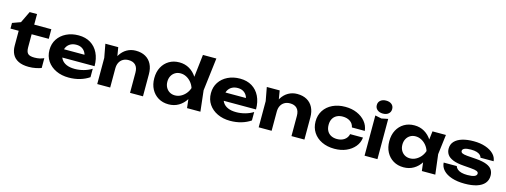

<svg xmlns="http://www.w3.org/2000/svg" viewBox="-13 -1732 7026 2664"><g transform="rotate(15 3500.0 -400.0)"><path d="M5 -432V-513L123 -556L203 -722H309V-570H555V-432H309V-244Q309 -180 335 -154.5Q361 -129 428 -129Q471 -129 503.5 -136.5Q536 -144 565 -157V-16Q535 -4 486.5 6Q438 16 386 16Q295 16 236.5 -13Q178 -42 150.5 -94.5Q123 -147 123 -218V-432Z M959 16Q857 16 776.5 -22Q696 -60 650 -128Q604 -196 604 -287Q604 -376 648 -443Q692 -510 769.5 -548Q847 -586 945 -586Q1045 -586 1117 -542Q1189 -498 1228 -418Q1267 -338 1267 -230H753V-347H1165L1098 -305Q1095 -352 1075.5 -384.5Q1056 -417 1024 -434.5Q992 -452 948 -452Q900 -452 865 -433Q830 -414 810.5 -380Q791 -346 791 -301Q791 -244 816.5 -204Q842 -164 890.5 -143Q939 -122 1009 -122Q1073 -122 1137 -139.5Q1201 -157 1252 -189V-68Q1194 -28 1119.5 -6Q1045 16 959 16Z M1331 -570H1516L1553 -348V0H1367V-376ZM1766 -586Q1848 -586 1905.5 -553.5Q1963 -521 1993.5 -461Q2024 -401 2024 -318V0H1838V-290Q1838 -361 1803 -397.5Q1768 -434 1703 -434Q1657 -434 1623.5 -414.5Q1590 -395 1571.5 -359.5Q1553 -324 1553 -275L1494 -306Q1505 -397 1543.5 -459Q1582 -521 1639.5 -553.5Q1697 -586 1766 -586Z M2657 0 2632 -215 2666 -283 2633 -369 2679 -770H2872L2815 -299L2849 0ZM2700 -285Q2685 -194 2643 -126.5Q2601 -59 2537 -21.5Q2473 16 2393 16Q2309 16 2245.5 -22Q2182 -60 2146 -127.5Q2110 -195 2110 -285Q2110 -375 2146 -442.5Q2182 -510 2245.5 -548Q2309 -586 2393 -586Q2473 -586 2537 -548.5Q2601 -511 2643.5 -444Q2686 -377 2700 -285ZM2298 -285Q2298 -239 2317 -203.5Q2336 -168 2369.5 -147.5Q2403 -127 2447 -127Q2491 -127 2530.5 -147.5Q2570 -168 2600 -203.5Q2630 -239 2645 -285Q2630 -331 2600 -366.5Q2570 -402 2530.5 -422.5Q2491 -443 2447 -443Q2403 -443 2369.5 -422.5Q2336 -402 2317 -366.5Q2298 -331 2298 -285Z M3278 16Q3176 16 3095.5 -22Q3015 -60 2969 -128Q2923 -196 2923 -287Q2923 -376 2967 -443Q3011 -510 3088.5 -548Q3166 -586 3264 -586Q3364 -586 3436 -542Q3508 -498 3547 -418Q3586 -338 3586 -230H3072V-347H3484L3417 -305Q3414 -352 3394.5 -384.5Q3375 -417 3343 -434.5Q3311 -452 3267 -452Q3219 -452 3184 -433Q3149 -414 3129.5 -380Q3110 -346 3110 -301Q3110 -244 3135.5 -204Q3161 -164 3209.5 -143Q3258 -122 3328 -122Q3392 -122 3456 -139.5Q3520 -157 3571 -189V-68Q3513 -28 3438.5 -6Q3364 16 3278 16Z M3650 -570H3835L3872 -348V0H3686V-376ZM4085 -586Q4167 -586 4224.5 -553.5Q4282 -521 4312.5 -461Q4343 -401 4343 -318V0H4157V-290Q4157 -361 4122 -397.5Q4087 -434 4022 -434Q3976 -434 3942.5 -414.5Q3909 -395 3890.5 -359.5Q3872 -324 3872 -275L3813 -306Q3824 -397 3862.5 -459Q3901 -521 3958.5 -553.5Q4016 -586 4085 -586Z M5121 -237Q5113 -162 5065.5 -105Q5018 -48 4943.5 -16Q4869 16 4776 16Q4673 16 4594 -22Q4515 -60 4471 -128Q4427 -196 4427 -285Q4427 -374 4471 -442Q4515 -510 4594 -548Q4673 -586 4776 -586Q4869 -586 4943.5 -554Q5018 -522 5065.5 -465.5Q5113 -409 5121 -333H4936Q4925 -388 4881.5 -417Q4838 -446 4776 -446Q4727 -446 4690.5 -427Q4654 -408 4634 -372Q4614 -336 4614 -285Q4614 -234 4634 -198Q4654 -162 4690.5 -143Q4727 -124 4776 -124Q4839 -124 4882 -154.5Q4925 -185 4936 -237Z M5207 -578 5299 -559 5392 -578V0H5207ZM5300 -630Q5251 -630 5220 -655.5Q5189 -681 5189 -723Q5189 -766 5220 -791Q5251 -816 5300 -816Q5350 -816 5380 -791Q5410 -766 5410 -723Q5410 -681 5380 -655.5Q5350 -630 5300 -630Z M6030 0 6005 -207 6032 -285 6005 -362 6030 -570H6223L6188 -285L6223 0ZM6076 -285Q6061 -194 6019 -126.5Q5977 -59 5913 -21.5Q5849 16 5769 16Q5685 16 5621.5 -22Q5558 -60 5522 -127.5Q5486 -195 5486 -285Q5486 -375 5522 -442.5Q5558 -510 5621.5 -548Q5685 -586 5769 -586Q5849 -586 5913 -548.5Q5977 -511 6019.5 -444Q6062 -377 6076 -285ZM5674 -285Q5674 -239 5693 -203.5Q5712 -168 5745.5 -147.5Q5779 -127 5823 -127Q5867 -127 5906.5 -147.5Q5946 -168 5976 -203.5Q6006 -239 6021 -285Q6006 -331 5976 -366.5Q5946 -402 5906.5 -422.5Q5867 -443 5823 -443Q5779 -443 5745.5 -422.5Q5712 -402 5693 -366.5Q5674 -331 5674 -285Z M6968 -183Q6968 -119 6930.5 -74.5Q6893 -30 6821 -7Q6749 16 6646 16Q6541 16 6462 -10Q6383 -36 6339 -83Q6295 -130 6292 -192H6481Q6487 -167 6509.5 -148Q6532 -129 6568 -119.5Q6604 -110 6653 -110Q6719 -110 6753 -124Q6787 -138 6787 -166Q6787 -187 6762.5 -198Q6738 -209 6675 -214L6571 -222Q6473 -229 6415 -253Q6357 -277 6332.5 -314Q6308 -351 6308 -397Q6308 -460 6347.5 -502Q6387 -544 6457 -565Q6527 -586 6621 -586Q6715 -586 6788.5 -561Q6862 -536 6906.5 -492Q6951 -448 6957 -389H6768Q6764 -409 6746.5 -426Q6729 -443 6696.5 -453.5Q6664 -464 6612 -464Q6553 -464 6522 -451Q6491 -438 6491 -413Q6491 -394 6510 -383Q6529 -372 6582 -367L6717 -357Q6813 -349 6867.5 -326.5Q6922 -304 6945 -268Q6968 -232 6968 -183Z"/></g></svg>

Font: Unbounded SemiBold
Style: Regular
Weight: 600
Designer: Luke Prowse, Jean-Baptiste Morizot, Fátima Lázaro, Florian Runge
Foundry: NaN
Version: Version 1.700